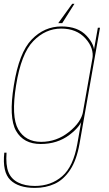

<svg xmlns="http://www.w3.org/2000/svg" viewBox="-34 -734 559 984"><path d="M144.5 229Q201 229 246.5 208Q292 187 325.2 137Q358.5 87 373.5 3L478.5 -592H467.5L445 -465L362.5 2Q342 119.5 284.8 169.2Q227.5 219 144.5 219Q94 219 58.8 201.2Q23.5 183.5 9.2 148Q-5 112.5 -0.5 48.5H-12Q-22.5 148 19 188.5Q60.5 229 144.5 229ZM174.5 4Q259.5 4 321.2 -42.2Q383 -88.5 391 -134.5L392 -163Q382.5 -108 319.2 -57.5Q256 -7 177 -7Q96.5 -7 59.5 -71.2Q22.5 -135.5 48.5 -297Q74.5 -459.5 136.8 -523.5Q199 -587.5 279.5 -587.5Q358.5 -587.5 403.8 -537.2Q449 -487 439.5 -432L447.5 -458Q455 -501 410.5 -549.8Q366 -598.5 281 -598.5Q193 -598.5 128.2 -531.2Q63.5 -464 37 -297Q10 -131 48.2 -63.5Q86.5 4 174.5 4ZM264.5 -615.5H285L347.5 -714.5H336Z"/></svg>

Font: Anybody Thin Thin
Style: Italic
Weight: 250
Italic angle: -10°
Version: Version 1.113;gftools[0.9.25]